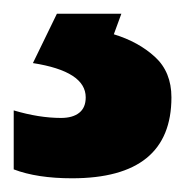

<svg xmlns="http://www.w3.org/2000/svg" viewBox="-24 -20 279 280"><path d="M81 240Q30 240 -4 227V141Q33 152 65 152Q82 152 91.5 144.5Q101 137 101 122Q101 84 24 72L59 0H153L142 30Q178 41 202 63Q226 85 226 122Q226 240 81 240Z"/></svg>

Font: Noto Sans UI ExtraBold
Style: Regular
Weight: 800
Designer: Monotype Design Team
Foundry: Monotype Imaging Inc.
Version: Version 1.001